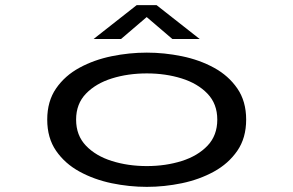

<svg xmlns="http://www.w3.org/2000/svg" viewBox="-20 -717 1140 748"><path d="M552 11Q483.5 11 415 -3.2Q346.5 -17.5 289.8 -48.5Q233 -79.5 198.5 -129.5Q164 -179.5 164 -251Q164 -322.5 198.5 -372.5Q233 -422.5 289.8 -453.2Q346.5 -484 415 -498Q483.5 -512 552 -512Q620 -512 688.5 -498Q757 -484 813.5 -453.2Q870 -422.5 904.5 -372.5Q939 -322.5 939 -251Q939 -179.5 904.5 -129.5Q870 -79.5 813.5 -48.5Q757 -17.5 688.5 -3.2Q620 11 552 11ZM552 -70Q625.5 -70 688 -89.8Q750.5 -109.5 788.5 -149.5Q826.5 -189.5 826.5 -251Q826.5 -312.5 788.2 -352.2Q750 -392 687.5 -411.5Q625 -431 552 -431Q478.5 -431 416 -411.5Q353.5 -392 315 -352.2Q276.5 -312.5 276.5 -251Q276.5 -189.5 314.8 -149.5Q353 -109.5 415.8 -89.8Q478.5 -70 552 -70ZM344.5 -565 512.5 -697H590L758 -565H651.5L551.5 -650.5L451.5 -565Z"/></svg>

Font: Trispace Expanded
Style: Regular
Weight: 400
Width: 7
Designer: Tyler Finck
Foundry: Etcetera Type Company
Version: Version 1.210; ttfautohint (v1.8.3)